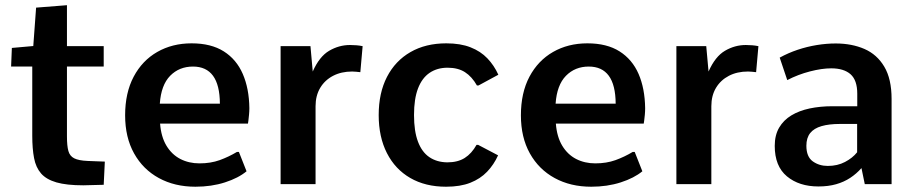

<svg xmlns="http://www.w3.org/2000/svg" viewBox="-20 -705 3496 735"><path d="M298.8 4.4Q234.9 4.4 196 -6.8Q157.2 -18.1 137.2 -41Q117.2 -64 110.4 -99.9Q103.5 -135.7 103.5 -185.5V-450.2H22.5L25.4 -521.5L107.4 -528.8L118.2 -675.8L236.3 -685.1V-528.3H377V-450.2H236.3V-182.1Q236.3 -147 241.7 -127.2Q247.1 -107.4 264.2 -98.9Q281.2 -90.3 315.4 -88.9Q332 -88.4 348.4 -87.6Q364.7 -86.9 381.3 -86.4L377 2.4Q357.4 2.9 337.9 3.4Q318.4 3.9 298.8 4.4Z M728 9.8Q648.9 9.8 588.1 -23.4Q527.3 -56.6 493.2 -117.9Q459 -179.2 459 -263.7Q459 -349.6 491.7 -411.4Q524.4 -473.1 582 -506.1Q639.6 -539.1 713.4 -539.1Q788.1 -539.1 836.7 -508.3Q885.3 -477.5 909.4 -421.9Q933.6 -366.2 934.6 -291Q934.6 -278.8 933.3 -265.6Q932.1 -252.4 930.9 -243.2Q929.7 -233.9 929.2 -231.9H592.8Q596.7 -181.2 617.2 -147.2Q637.7 -113.3 670.4 -96.4Q703.1 -79.6 743.7 -79.6Q786.6 -79.6 821 -92Q855.5 -104.5 887.2 -123.5H894.5L923.8 -49.3Q892.6 -23.4 841.1 -6.8Q789.6 9.8 728 9.8ZM591.8 -308.1H821.8Q821.3 -379.9 795.4 -415Q769.5 -450.2 718.8 -450.2Q666 -450.2 631.3 -414.8Q596.7 -379.4 591.8 -308.1Z M1054.2 0V-528.3H1168.5L1177.2 -431.2Q1202.6 -488.8 1240.2 -510.7Q1277.8 -532.7 1319.8 -532.7Q1332.5 -532.7 1344.5 -531.7Q1356.4 -530.8 1368.2 -528.3L1359.4 -428.7Q1351.1 -429.7 1342.8 -430.4Q1334.5 -431.2 1328.1 -431.2Q1286.6 -431.2 1255.1 -414.8Q1223.6 -398.4 1205.8 -368.7Q1188 -338.9 1188 -298.3V0Z M1687.5 9.8Q1608.4 9.8 1550.5 -23.7Q1492.7 -57.1 1461.2 -118.9Q1429.7 -180.7 1429.7 -264.6Q1429.7 -349.1 1461.4 -410.6Q1493.2 -472.2 1551.3 -505.6Q1609.4 -539.1 1688.5 -539.1Q1742.7 -539.1 1781.2 -523.9Q1819.8 -508.8 1845.7 -481.7Q1871.6 -454.6 1887.7 -418.9L1812 -377.9H1805.7Q1786.6 -411.6 1760 -428.7Q1733.4 -445.8 1693.4 -445.8Q1653.8 -445.8 1624.8 -426.3Q1595.7 -406.7 1580.3 -366.7Q1564.9 -326.7 1564.9 -264.6Q1564.9 -202.6 1580.1 -162.6Q1595.2 -122.6 1623.8 -103.3Q1652.3 -84 1692.4 -83.5Q1732.4 -83.5 1759 -100.3Q1785.6 -117.2 1804.2 -150.4H1810.5L1886.7 -110.4Q1870.6 -74.7 1844.7 -47.6Q1818.8 -20.5 1780.5 -5.4Q1742.2 9.8 1687.5 9.8Z M2243.2 9.8Q2164.1 9.8 2103.3 -23.4Q2042.5 -56.6 2008.3 -117.9Q1974.1 -179.2 1974.1 -263.7Q1974.1 -349.6 2006.8 -411.4Q2039.6 -473.1 2097.2 -506.1Q2154.8 -539.1 2228.5 -539.1Q2303.2 -539.1 2351.8 -508.3Q2400.4 -477.5 2424.6 -421.9Q2448.7 -366.2 2449.7 -291Q2449.7 -278.8 2448.5 -265.6Q2447.3 -252.4 2446 -243.2Q2444.8 -233.9 2444.3 -231.9H2107.9Q2111.8 -181.2 2132.3 -147.2Q2152.8 -113.3 2185.5 -96.4Q2218.3 -79.6 2258.8 -79.6Q2301.8 -79.6 2336.2 -92Q2370.6 -104.5 2402.3 -123.5H2409.7L2439 -49.3Q2407.7 -23.4 2356.2 -6.8Q2304.7 9.8 2243.2 9.8ZM2106.9 -308.1H2336.9Q2336.4 -379.9 2310.5 -415Q2284.7 -450.2 2233.9 -450.2Q2181.2 -450.2 2146.5 -414.8Q2111.8 -379.4 2106.9 -308.1Z M2569.3 0V-528.3H2683.6L2692.4 -431.2Q2717.8 -488.8 2755.4 -510.7Q2793 -532.7 2835 -532.7Q2847.7 -532.7 2859.6 -531.7Q2871.6 -530.8 2883.3 -528.3L2874.5 -428.7Q2866.2 -429.7 2857.9 -430.4Q2849.6 -431.2 2843.3 -431.2Q2801.8 -431.2 2770.3 -414.8Q2738.8 -398.4 2720.9 -368.7Q2703.1 -338.9 2703.1 -298.3V0Z M3112.8 8.8Q3039.1 8.8 2992.4 -30Q2945.8 -68.8 2945.8 -146.5Q2945.8 -187.5 2962.6 -216.3Q2979.5 -245.1 3009.3 -263.2Q3039.1 -281.2 3079.3 -289.8Q3119.6 -298.3 3166.5 -298.3H3261.7V-346.2Q3261.7 -397.9 3236.1 -420.7Q3210.4 -443.4 3162.1 -443.4Q3126 -443.4 3080.6 -431.6Q3035.2 -419.9 2993.7 -398.4L2964.8 -484.4Q2997.6 -502.4 3033.4 -514.4Q3069.3 -526.4 3106.4 -532.5Q3143.6 -538.6 3179.2 -538.6Q3240.7 -538.6 3289.1 -517.6Q3337.4 -496.6 3365.2 -449.7Q3393.1 -402.8 3393.1 -326.2V0H3290.5L3277.8 -61.5Q3258.8 -40 3234.9 -24.2Q3210.9 -8.3 3180.9 0.2Q3150.9 8.8 3112.8 8.8ZM3148.9 -69.8Q3186 -69.8 3214.8 -85Q3243.7 -100.1 3261.2 -122.1V-230.5H3195.3Q3153.8 -230.5 3125 -222.2Q3096.2 -213.9 3081.5 -195.6Q3066.9 -177.2 3066.9 -147Q3066.9 -105 3091.3 -87.4Q3115.7 -69.8 3148.9 -69.8Z"/></svg>

Font: Comme SemiBold
Style: Regular
Weight: 600
Version: Version 1.000;gftools[0.9.27]